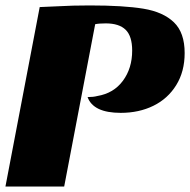

<svg xmlns="http://www.w3.org/2000/svg" viewBox="-26 -686 699 706"><path d="M189 -663Q239 -666 304 -666Q429 -666 501.5 -654Q574 -642 613.5 -604Q653 -566 653 -491Q653 -423 622 -373Q591 -323 538 -297Q485 -271 418 -271Q317 -271 296 -329Q317 -329 332 -333Q392 -343 426 -389Q460 -435 460 -500Q460 -553 436 -576.5Q412 -600 363 -600Q338 -600 324 -597L210 0H-6L120 -660Z"/></svg>

Font: Sansita ExtraBold Italic
Style: Regular
Weight: 800
Italic angle: -11°
Designer: Pablo Cosgaya
Foundry: Omnibus-Type
Version: Version 1.006